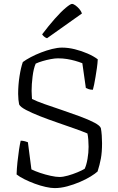

<svg xmlns="http://www.w3.org/2000/svg" viewBox="-20 -964 604 984"><path d="M260 0Q241 0 214 -6Q187 -12 158.5 -22.5Q130 -33 105 -45.5Q80 -58 65 -70Q66 -100 69.5 -133.5Q73 -167 77.5 -196.5Q82 -226 86 -243Q97 -243 108 -240Q119 -237 123 -235L141 -96Q159 -87 185.5 -78Q212 -69 239.5 -63Q267 -57 285 -57Q303 -57 328 -64Q353 -71 377 -81Q401 -91 414 -99Q423 -118 428.5 -149.5Q434 -181 434 -212Q434 -229 432.5 -248.5Q431 -268 428 -280Q402 -291 361 -305.5Q320 -320 273.5 -336Q227 -352 185 -368.5Q143 -385 113.5 -400.5Q84 -416 78 -429Q76 -438 74.5 -453Q73 -468 73 -483Q73 -528 80 -573Q87 -618 97 -646Q113 -658 137.5 -671Q162 -684 190.5 -695Q219 -706 247 -713Q275 -720 298 -720Q330 -720 364 -711.5Q398 -703 429 -689.5Q460 -676 481 -660Q480 -638 476.5 -614.5Q473 -591 469.5 -569.5Q466 -548 462.5 -531Q459 -514 456 -504Q443 -504 433.5 -507.5Q424 -511 420 -513L402 -640Q384 -647 364.5 -652.5Q345 -658 323.5 -661.5Q302 -665 277 -665Q261 -665 240 -661Q219 -657 198.5 -651Q178 -645 163 -638Q152 -613 147 -572Q142 -531 142 -499Q142 -488 143 -473.5Q144 -459 144 -457Q167 -445 208.5 -430.5Q250 -416 297.5 -400Q345 -384 389.5 -367.5Q434 -351 463.5 -335.5Q493 -320 497 -307Q500 -291 501.5 -270Q503 -249 503 -230Q503 -184 497 -151.5Q491 -119 480 -85Q468 -74 444.5 -59.5Q421 -45 389.5 -31.5Q358 -18 324.5 -9Q291 0 260 0ZM221 -768Q212 -771 205.5 -777Q199 -783 196 -788Q230 -833 261.5 -868.5Q293 -904 317 -924Q341 -944 349 -944Q356 -944 366.5 -936.5Q377 -929 386.5 -918Q396 -907 400 -895Z"/></svg>

Font: Texturina 12pt Thin
Style: Regular
Weight: 250
Designer: Guillermo Torres Carreño
Foundry: Omnibus-Type
Version: Version 1.002